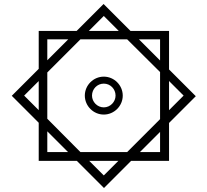

<svg xmlns="http://www.w3.org/2000/svg" viewBox="-20 -742 1039 962"><path d="M174 64H365L501 200L637 64H827V-126L961 -260L827 -394V-587H634L499 -722L364 -587H174V-397L39 -262L174 -127ZM500 -662 575 -587H425ZM217 -545H322L217 -440ZM383 20 217 -147V-379L383 -545H617L782 -381V-145L617 20ZM782 -545V-439L676 -545ZM500 -168C552 -168 595 -211 595 -263C595 -315 552 -358 500 -358C448 -358 405 -315 405 -263C405 -211 448 -168 500 -168ZM101 -263 174 -336V-190ZM900 -263 827 -190V-336ZM500 -204C467 -204 441 -232 441 -263C441 -296 467 -323 500 -323C533 -323 559 -296 559 -263C559 -232 533 -204 500 -204ZM217 20V-84L321 20ZM782 20H681L782 -81ZM500 137 427 64H573Z"/></svg>

Font: Noto Sans Arabic UI Md
Style: Regular
Weight: 500
Designer: Monotype Design Team, Nadine Chahine and Nizar Qandah
Foundry: Monotype Imaging Inc.
Version: Version 2.010